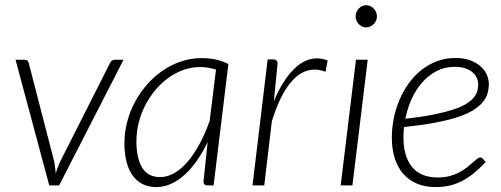

<svg xmlns="http://www.w3.org/2000/svg" viewBox="-20 -734 1984 760"><path d="M41.5 -497.5H78Q85 -497.5 88.8 -493.8Q92.5 -490 93.5 -485.5L195 -93Q197 -81.5 198.2 -70.5Q199.5 -59.5 200.5 -48Q207 -69 217.5 -93L416 -485.5Q418.5 -491 423.2 -494.2Q428 -497.5 433.5 -497.5H469L214 0H175Z M825.5 0H802.5Q793 0 789.2 -4.5Q785.5 -9 785.5 -15.5L802 -172Q783 -132 760.2 -99.2Q737.5 -66.5 711.8 -43Q686 -19.5 657.5 -6.5Q629 6.5 598.5 6.5Q567 6.5 543.5 -5.8Q520 -18 504.2 -40.5Q488.5 -63 480.5 -95Q472.5 -127 472.5 -167Q472.5 -210.5 483.5 -252.2Q494.5 -294 514.8 -331.5Q535 -369 563 -400.5Q591 -432 624.8 -455Q658.5 -478 697 -491Q735.5 -504 776.5 -504Q806.5 -504 832.5 -498.8Q858.5 -493.5 884 -480.5ZM614 -33Q642.5 -33 670.2 -49Q698 -65 723 -94.2Q748 -123.5 770.2 -164.8Q792.5 -206 810 -256L835 -458.5Q805.5 -468.5 771 -468.5Q737.5 -468.5 706 -457.2Q674.5 -446 646.8 -426Q619 -406 595.8 -378.5Q572.5 -351 555.5 -318.2Q538.5 -285.5 529.2 -249Q520 -212.5 520 -174.5Q520 -107.5 542.8 -70.2Q565.5 -33 614 -33Z M979.5 0 1039.5 -499H1061Q1078.5 -499 1078.5 -481L1064 -333Q1098 -414.5 1141.8 -458.8Q1185.5 -503 1235 -503Q1255.5 -503 1277 -494.5L1268.5 -450Q1245.5 -458.5 1225.5 -458.5Q1172 -458.5 1129.2 -405.8Q1086.5 -353 1056 -253.5L1026 0Z M1435.5 -497.5 1375 0H1328.5L1389 -497.5ZM1472 -669Q1472 -660 1468.5 -652.2Q1465 -644.5 1459 -638.5Q1453 -632.5 1445.2 -629Q1437.5 -625.5 1429.5 -625.5Q1421 -625.5 1413.5 -629Q1406 -632.5 1400.2 -638.5Q1394.5 -644.5 1391 -652.2Q1387.5 -660 1387.5 -669Q1387.5 -678 1391 -686Q1394.5 -694 1400.2 -700.2Q1406 -706.5 1413.5 -710Q1421 -713.5 1429.5 -713.5Q1437.5 -713.5 1445.2 -710Q1453 -706.5 1459 -700.5Q1465 -694.5 1468.5 -686.2Q1472 -678 1472 -669Z M1915 -402.5Q1915 -382 1909.5 -363.5Q1904 -345 1890 -328.5Q1876 -312 1852 -297.2Q1828 -282.5 1790.5 -270.2Q1753 -258 1701 -248.2Q1649 -238.5 1579 -231Q1578 -220.5 1577.5 -210.2Q1577 -200 1577 -190Q1577 -115.5 1610.8 -73.5Q1644.5 -31.5 1712.5 -31.5Q1739 -31.5 1760.2 -37.2Q1781.5 -43 1798.2 -52Q1815 -61 1827.8 -71Q1840.5 -81 1850.5 -90Q1860.5 -99 1867.8 -104.8Q1875 -110.5 1881 -110.5Q1887 -110.5 1891.5 -105.5L1902.5 -92.5Q1878 -66.5 1854.8 -47.8Q1831.5 -29 1807.8 -17Q1784 -5 1758.5 0.8Q1733 6.5 1704 6.5Q1662.5 6.5 1630.2 -7.2Q1598 -21 1576 -46.2Q1554 -71.5 1542.5 -107.8Q1531 -144 1531 -189Q1531 -226.5 1538.5 -264.5Q1546 -302.5 1560.8 -337.5Q1575.5 -372.5 1597.2 -403Q1619 -433.5 1647 -456Q1675 -478.5 1709 -491.5Q1743 -504.5 1782.5 -504.5Q1819 -504.5 1844.2 -494.2Q1869.5 -484 1885.2 -468.8Q1901 -453.5 1908 -435.8Q1915 -418 1915 -402.5ZM1780 -469.5Q1740 -469.5 1707.8 -452.5Q1675.5 -435.5 1650.8 -407.2Q1626 -379 1609.2 -341.8Q1592.5 -304.5 1584.5 -264Q1648 -271 1694 -280.2Q1740 -289.5 1772 -299.8Q1804 -310 1823.8 -322Q1843.5 -334 1854.5 -346.8Q1865.5 -359.5 1869.2 -373Q1873 -386.5 1873 -401Q1873 -411.5 1868.2 -423.8Q1863.5 -436 1852.5 -446Q1841.5 -456 1823.8 -462.8Q1806 -469.5 1780 -469.5Z"/></svg>

Font: Lato TR Light
Style: Italic
Weight: 300
Italic angle: -12°
Designer: Lukasz Dziedzic
Foundry: Lukasz Dziedzic
Version: Version 1.104 2013